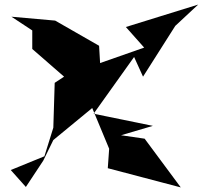

<svg xmlns="http://www.w3.org/2000/svg" viewBox="-20 -777 886 839"><path d="M420 -457 413 -577 221 -687 30 -704 121 -644V-563L260 -442L219 -415L213 -219L174 -94L27 -34L93 40L169 -75L213 -165L383 -305L457 -127L451 -42L770 42L612 -171L509 -186L648 -227L389 -280L566 -528L605 -442L746 -664L846 -757L530 -659L610 -569L359 -481Z"/></svg>

Font: Asimov Silicon
Style: Regular
Weight: 400
Designer: Google
Version: Version 2.000980; 2014